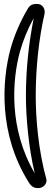

<svg xmlns="http://www.w3.org/2000/svg" viewBox="-20 -878 264 978"><path d="M216 34C175 -114 162 -276 162 -390C162 -533 178 -682 207 -808C211 -830 199 -858 169 -858H163C147 -858 133 -852 123 -836C83 -769 53 -699 33 -627C-10 -466 -28 -195 126 50C132 60 145 80 170 80H177C200 80 222 57 216 34ZM152 -786C127 -663 112 -525 112 -390C112 -285 125 -128 157 5C25 -220 41 -465 81 -613C97 -672 122 -732 152 -786Z"/></svg>

Font: DIN Rundschrift
Style: EngKont
Weight: 400
Width: 3
Version: Version 1.027